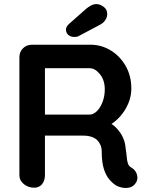

<svg xmlns="http://www.w3.org/2000/svg" viewBox="-20 -919 727 940"><path d="M147 0Q119 0 97 -17.5Q75 -35 75 -61V-639Q75 -665 92.5 -682.5Q110 -700 136 -700H424Q476 -700 521.5 -672.5Q567 -645 595 -596.5Q623 -548 623 -485Q623 -447 607.5 -411Q592 -375 565.5 -346Q539 -317 506 -301L507 -324Q535 -309 553.5 -288.5Q572 -268 582.5 -244.5Q593 -221 595 -194Q599 -169 600.5 -150Q602 -131 606.5 -118Q611 -105 624 -98Q646 -85 651.5 -60.5Q657 -36 640 -17Q629 -4 612 -0.5Q595 3 578 -0.5Q561 -4 550 -10Q533 -20 516 -39.5Q499 -59 488.5 -92Q478 -125 478 -177Q478 -194 472 -208.5Q466 -223 455 -233.5Q444 -244 427 -249.5Q410 -255 387 -255H185L200 -278V-61Q200 -35 186 -17.5Q172 0 147 0ZM186 -358H419Q437 -358 454 -374.5Q471 -391 482 -419.5Q493 -448 493 -482Q493 -526 469.5 -555.5Q446 -585 419 -585H188L200 -617V-334ZM345 -738Q326 -738 314.5 -748Q303 -758 303 -774Q303 -781 306.5 -787.5Q310 -794 317 -801L403 -877Q414 -886 426.5 -892.5Q439 -899 452 -899Q469 -899 487 -886Q505 -873 505 -850Q505 -835 495.5 -820.5Q486 -806 468 -797L368 -744Q362 -740 356 -739Q350 -738 345 -738Z"/></svg>

Font: Quicksand Light
Style: Bold
Weight: 700
Version: Version 3.004